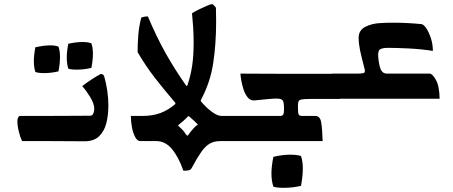

<svg xmlns="http://www.w3.org/2000/svg" viewBox="-20 -690 2215 939"><path d="M80 -123Q133 -123 196.5 -123Q260 -123 319.5 -123.5Q379 -124 420 -124Q433 -124 437 -136.5Q441 -149 441 -157Q441 -183 421 -215.5Q401 -248 382 -269Q404 -286 429.5 -302.5Q455 -319 472 -328Q481 -328 485 -324Q489 -320 490 -315Q499 -284 504.5 -247Q510 -210 510 -174Q510 -127 500 -87.5Q490 -48 464.5 -23.5Q439 1 393 1Q357 1 311.5 0.5Q266 0 220.5 0Q175 0 139.5 0Q104 0 88 0Q79 -18 72 -46.5Q65 -75 65 -98Q65 -107 68.5 -115Q72 -123 80 -123ZM153 -338Q146 -360 145.5 -388.5Q145 -417 153 -459Q189 -467 219 -468Q249 -469 266 -462Q281 -420 266 -341Q232 -333 200.5 -332.5Q169 -332 153 -338ZM314 -354Q307 -377 306.5 -405.5Q306 -434 314 -476Q350 -484 380 -484.5Q410 -485 427 -478Q442 -436 427 -358Q393 -350 361 -349.5Q329 -349 314 -354Z M877 145Q853 77 820.5 38.5Q788 0 745 0H665Q652 0 641.5 -19Q631 -38 625.5 -66.5Q620 -95 620 -123H677Q726 -123 764 -137Q802 -151 836 -180Q840 -184 836 -189Q781 -253 736.5 -310.5Q692 -368 653 -435Q653 -478 656.5 -520.5Q660 -563 671 -604Q679 -607 687.5 -608.5Q696 -610 703 -610Q747 -506 792 -426.5Q837 -347 890 -272Q894 -266 897 -274Q913 -322 920 -370Q927 -418 927 -482Q927 -523 924.5 -559.5Q922 -596 919 -625Q934 -635 955 -645Q976 -655 994 -662.5Q1012 -670 1018 -670Q1020 -670 1026.5 -663.5Q1033 -657 1036 -652Q1036 -641 1036.5 -621Q1037 -601 1037 -585Q1037 -474 1022.5 -380Q1008 -286 963 -202Q960 -198 963 -194Q987 -165 1015 -144Q1043 -123 1064 -123H1139V0H1057Q1027 0 1005.5 12.5Q984 25 964 53.5Q944 82 919 129Q913 141 902.5 143Q892 145 877 145ZM889 -33Q895 -26 896 -26Q898 -26 903 -33Q911 -45 924 -59.5Q937 -74 948 -81Q938 -91 930 -98.5Q922 -106 907 -119Q904 -122 902 -122Q899 -122 892 -113Q884 -105 875.5 -97.5Q867 -90 860 -85Q851 -77 851 -77Q851 -75 856 -71Q866 -61 873 -54.5Q880 -48 889 -33Z M1643 -206H1495Q1467 -206 1454.5 -203.5Q1442 -201 1439.5 -193Q1437 -185 1437 -168Q1437 -138 1440.5 -130.5Q1444 -123 1458 -123H1522Q1545 -123 1550.5 -93Q1556 -63 1558 0H1098V-123H1350Q1359 -123 1364 -128Q1369 -133 1369 -159Q1369 -187 1363.5 -197.5Q1358 -208 1331 -208Q1319 -208 1291.5 -205.5Q1264 -203 1225 -199Q1205 -197 1191.5 -213.5Q1178 -230 1170.5 -254Q1163 -278 1159.5 -299.5Q1156 -321 1156 -330Q1197 -330 1258 -329.5Q1319 -329 1388.5 -329Q1458 -329 1524.5 -329Q1591 -329 1643 -329ZM1317 223Q1308 196 1307.5 161.5Q1307 127 1317 77Q1359 67 1395.5 66.5Q1432 66 1452 73Q1470 123 1452 219Q1412 228 1373.5 228.5Q1335 229 1317 223Z M1603 -330H2082Q2094 -330 2111.5 -300Q2129 -270 2130 -207Q2114 -207 2073 -207Q2032 -207 1977.5 -207Q1923 -207 1864 -207Q1805 -207 1751 -207Q1697 -207 1657.5 -207Q1618 -207 1603 -207ZM1878 -456Q1842 -456 1834 -444Q1826 -432 1832 -392Q1837 -357 1846 -343.5Q1855 -330 1873 -330L1809 -293L1727 -330Q1758 -330 1762.5 -335.5Q1767 -341 1761 -361Q1747 -414 1740.5 -446Q1734 -478 1734 -505Q1734 -542 1766 -558.5Q1798 -575 1838 -577Q1867 -579 1904 -579Q1941 -579 1977 -577Q2013 -575 2041 -572Q2052 -571 2065 -551.5Q2078 -532 2087.5 -502.5Q2097 -473 2097 -441Q2040 -450 1979.5 -453Q1919 -456 1878 -456Z"/></svg>

Font: Ruwudu SemiBold
Style: Regular
Weight: 600
Designer: Becca Hirsbrunner Spalinger
Foundry: SIL International
Version: Version 3.000